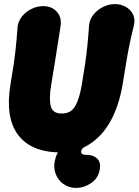

<svg xmlns="http://www.w3.org/2000/svg" viewBox="-20 -722 680 942"><path d="M192 -692Q235 -692 259.5 -663.5Q284 -635 277 -592Q268 -534 261 -491Q254 -448 247.5 -405.5Q241 -363 231 -305Q220 -238 229 -201.5Q238 -165 283 -165Q328 -165 349 -201.5Q370 -238 381 -305Q391 -363 397.5 -407.5Q404 -452 408.5 -496.5Q413 -541 417 -598Q420 -628 439.5 -651.5Q459 -675 487 -688.5Q515 -702 544 -702Q573 -702 597 -688.5Q621 -675 632.5 -651.5Q644 -628 637 -598Q623 -541 614 -496.5Q605 -452 598 -407.5Q591 -363 581 -305Q564 -203 521.5 -126.5Q479 -50 411 -9.5Q343 31 250 25Q122 17 64 -67Q6 -151 31 -305Q41 -363 47 -405Q53 -447 57.5 -489Q62 -531 66 -588Q69 -618 88 -641.5Q107 -665 135 -678.5Q163 -692 192 -692ZM353 200Q318 200 290 180Q262 160 251 124.5Q240 89 255 45Q268 10 290.5 -5.5Q313 -21 338.5 -26Q364 -31 385 -34L412 -11Q412 -11 404 -7Q396 -3 387.5 4Q379 11 378 21Q377 27 380.5 31Q384 35 391.5 36.5Q399 38 408 38Q437 38 456 55.5Q475 73 470 106Q463 152 427.5 176Q392 200 353 200Z"/></svg>

Font: Winky Sans Black
Style: Italic
Weight: 900
Italic angle: -8.97852°
Designer: Simon Atzbach
Foundry: typofactur
Version: Version 1.205